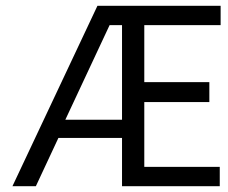

<svg xmlns="http://www.w3.org/2000/svg" viewBox="-20 -644 790 664"><path d="M23 0 317 -624H743V-557H479V-360H704V-291H479V-67H740V0H402V-167H182L104 0ZM206 -230H402V-557H359Z"/></svg>

Font: Inconsolata ExtraExpanded
Style: Regular
Weight: 400
Width: 8
Monospace: yes
Designer: Raph Levien, Cyreal, Brenton Simpson
Foundry: Raph Levien, Cyreal, Google
Version: Version 3.000; ttfautohint (v1.8.2.53-6de2)